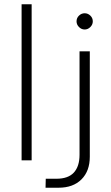

<svg xmlns="http://www.w3.org/2000/svg" viewBox="-20 -750 520 898"><path d="M81 0V-730H128V0ZM193 128 194 86H244Q299 86 325.5 57Q352 28 352 -26V-510H400V-17Q400 50 361 89Q322 128 254 128ZM376 -612Q361 -612 349.5 -623.5Q338 -635 338 -650Q338 -666 349.5 -677Q361 -688 376 -688Q391 -688 402.5 -677Q414 -666 414 -650Q414 -635 402.5 -623.5Q391 -612 376 -612Z"/></svg>

Font: MuseoModerno Thin ExtraLight
Style: Regular
Weight: 250
Version: Version 1.002